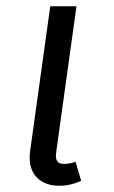

<svg xmlns="http://www.w3.org/2000/svg" viewBox="-20 -583 366 615"><path d="M240 -4Q206 12 170 12Q126 12 100.5 -12Q75 -36 75 -79Q75 -87 77 -103L141 -563H225L161 -103Q159 -89 159 -85Q159 -71 165 -64.5Q171 -58 185 -58Q205 -58 222 -65Z"/></svg>

Font: FiraGO Book
Style: Italic
Weight: 350
Italic angle: -8°
Designer: bBox Type GmbH
Foundry: bBox Type GmbH
Version: Version 1.001